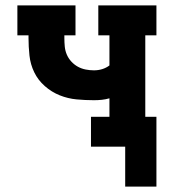

<svg xmlns="http://www.w3.org/2000/svg" viewBox="-20 -540 640 707"><path d="M441 147V0H315V-110H383V-178Q369 -174 355 -172.5Q341 -171 326 -171Q294 -171 262 -174Q230 -177 200 -189Q170 -201 145 -223Q120 -245 106 -274Q92 -303 88.5 -335.5Q85 -368 85 -400V-410H44V-520H258V-410H217V-400Q217 -384 218.5 -368.5Q220 -353 226 -339Q232 -325 242.5 -313.5Q253 -302 266.5 -294.5Q280 -287 295.5 -284Q311 -281 326 -281Q342 -281 356.5 -285.5Q371 -290 383 -299V-410H342V-520H556V-410H515V-110H556V147Z"/></svg>

Font: Iosevka HT Extrabold Extended
Style: Regular
Weight: 800
Width: 7
Monospace: yes
Designer: Belleve Invis
Foundry: Belleve Invis
Version: Version 32.3.0; ttfautohint (v1.8.4)